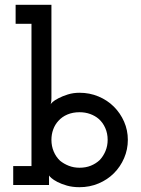

<svg xmlns="http://www.w3.org/2000/svg" viewBox="-20 -770 587 799"><path d="M35 0V-79H111V-671H45V-750H194V-362Q194 -355 193.5 -349.5Q193 -344 191 -336Q192 -339 199 -345.5Q206 -352 223 -361Q240 -370 262.5 -377Q285 -384 311 -384Q353 -384 390 -368.5Q427 -353 454 -326Q481 -299 496.5 -263.5Q512 -228 512 -188Q512 -148 496.5 -112Q481 -76 454 -49Q427 -22 390 -6.5Q353 9 311 9Q282 9 259 2.5Q236 -4 219.5 -12.5Q203 -21 194 -29Q185 -37 184 -40V0ZM311 -303Q283 -303 260.5 -293.5Q238 -284 223 -267Q209 -252 201.5 -231.5Q194 -211 194 -188Q194 -162 203.5 -139.5Q213 -117 230 -101Q246 -88 266.5 -80Q287 -72 311 -72Q337 -72 358 -80.5Q379 -89 395 -104Q410 -120 419 -141.5Q428 -163 428 -188Q428 -215 418 -237.5Q408 -260 391 -275Q376 -288 355.5 -295.5Q335 -303 311 -303Z"/></svg>

Font: Josefin Slab
Style: Bold
Weight: 700
Designer: Santiago Orozco
Foundry: Typemade
Version: Version 2.000